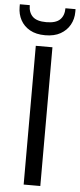

<svg xmlns="http://www.w3.org/2000/svg" viewBox="-82 -933 402 965"><g transform="rotate(5 118.5 -450.5)"><path d="M76 0V-700H160V0ZM118 -757Q72 -757 41 -774.5Q10 -792 -6 -821.5Q-22 -851 -22 -887V-901H28Q28 -864 49 -843.5Q70 -823 118 -823Q166 -823 187 -843.5Q208 -864 208 -901H259V-887Q259 -851 242.5 -821.5Q226 -792 195 -774.5Q164 -757 118 -757Z"/></g></svg>

Font: DM Sans 12pt
Style: Regular
Weight: 400
Version: Version 4.004;gftools[0.9.30]